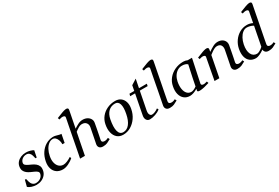

<svg xmlns="http://www.w3.org/2000/svg" viewBox="76 -1919 4435 3055"><g transform="rotate(-30 2293.5 -392.0)"><path d="M172 16Q129 16 86 2Q43 -12 20 -34L50 -149H72L86 -94Q96 -57 120 -35.5Q144 -14 178 -14Q228 -14 264.5 -41Q301 -68 309 -110Q314 -135 296.5 -151.5Q279 -168 249.5 -181.5Q220 -195 187 -209.5Q154 -224 126.5 -245.5Q99 -267 85 -299Q71 -331 80 -380Q88 -420 115.5 -450.5Q143 -481 185 -498.5Q227 -516 276 -516Q318 -516 354.5 -505.5Q391 -495 413 -481L389 -360H366L352 -416Q343 -448 321.5 -467Q300 -486 270 -486Q227 -486 194.5 -462Q162 -438 154 -400Q149 -375 165.5 -358.5Q182 -342 210.5 -328.5Q239 -315 270.5 -300.5Q302 -286 329 -264.5Q356 -243 369.5 -211Q383 -179 373 -130Q365 -87 336.5 -54Q308 -21 265.5 -2.5Q223 16 172 16Z M660 13Q594 13 549 -18.5Q504 -50 486.5 -106Q469 -162 483 -234Q499 -317 540 -379Q581 -441 641 -477Q701 -513 772 -516Q798 -517 823 -510.5Q848 -504 872 -497Q896 -490 919 -490L890 -339H849Q850 -378 838.5 -412.5Q827 -447 805 -468.5Q783 -490 752 -489Q714 -488 679 -460.5Q644 -433 618.5 -386Q593 -339 581 -277Q568 -210 580 -158.5Q592 -107 624.5 -77.5Q657 -48 705 -48Q732 -48 772.5 -64Q813 -80 849 -105L861 -79Q818 -39 762 -13Q706 13 660 13Z M978 0Q980 -10 988 -50.5Q996 -91 1007.5 -150Q1019 -209 1032 -277.5Q1045 -346 1058 -414Q1071 -482 1082.5 -540Q1094 -598 1101.5 -636Q1109 -674 1110 -681Q1115 -707 1085 -714Q1055 -721 1005 -704L994 -736Q1014 -743 1044 -755.5Q1074 -768 1106 -779.5Q1138 -791 1164.5 -795.5Q1191 -800 1205.5 -791Q1220 -782 1214 -752Q1210 -729 1201 -683.5Q1192 -638 1180 -577Q1168 -516 1155 -448Q1195 -475 1236 -495.5Q1277 -516 1320 -516Q1367 -516 1402 -497Q1437 -478 1454.5 -446Q1472 -414 1464 -374Q1456 -328 1445.5 -273.5Q1435 -219 1425.5 -171Q1416 -123 1410 -96Q1405 -66 1423.5 -54.5Q1442 -43 1471.5 -47Q1501 -51 1526 -65L1542 -34Q1504 -12 1472 2Q1440 16 1394 16Q1348 16 1328 -9.5Q1308 -35 1315 -72Q1318 -87 1324 -116.5Q1330 -146 1337 -182.5Q1344 -219 1351 -254Q1358 -289 1363 -315.5Q1368 -342 1370 -351Q1378 -398 1353.5 -429.5Q1329 -461 1279 -462Q1245 -463 1209.5 -441.5Q1174 -420 1145 -397Q1130 -323 1115.5 -249Q1101 -175 1088.5 -110.5Q1076 -46 1067 0Z M1766 15Q1701 15 1658 -22Q1615 -59 1599.5 -124.5Q1584 -190 1601 -274Q1615 -345 1659.5 -400Q1704 -455 1771 -486Q1838 -517 1917 -517Q1978 -517 2018.5 -486.5Q2059 -456 2075.5 -402Q2092 -348 2078 -278Q2062 -192 2016 -126Q1970 -60 1905.5 -22.5Q1841 15 1766 15ZM1786 -20Q1854 -20 1901 -79Q1948 -138 1969 -247Q1992 -360 1973 -421Q1954 -482 1897 -482Q1823 -482 1774 -435.5Q1725 -389 1708 -302Q1682 -166 1702 -93Q1722 -20 1786 -20Z M2255 15Q2215 15 2195 -17Q2175 -49 2185 -99L2255 -462H2165L2175 -502H2263L2281 -597L2381 -660L2350 -502H2494L2486 -462H2342L2278 -134Q2269 -86 2283 -60Q2297 -34 2320 -34Q2347 -34 2378 -47Q2409 -60 2437 -81L2451 -53Q2413 -23 2358 -4Q2303 15 2255 15Z M2623 16Q2577 16 2557 -9.5Q2537 -35 2544 -72Q2546 -83 2553 -119Q2560 -155 2570.5 -208Q2581 -261 2592.5 -322Q2604 -383 2615.5 -444Q2627 -505 2637 -556.5Q2647 -608 2654 -642.5Q2661 -677 2662 -684Q2667 -710 2637 -717Q2607 -724 2557 -707L2546 -739Q2566 -746 2596 -758.5Q2626 -771 2658 -782.5Q2690 -794 2716.5 -798.5Q2743 -803 2757.5 -794Q2772 -785 2766 -755Q2762 -734 2753.5 -690Q2745 -646 2733.5 -587.5Q2722 -529 2710 -465Q2698 -401 2685.5 -338.5Q2673 -276 2663 -224Q2653 -172 2646.5 -137.5Q2640 -103 2639 -96Q2634 -66 2652.5 -54.5Q2671 -43 2700.5 -47Q2730 -51 2755 -65L2771 -34Q2733 -12 2701 2Q2669 16 2623 16Z M3118 -471Q3075 -471 3036.5 -447.5Q2998 -424 2971.5 -382Q2945 -340 2934 -286Q2920 -212 2929.5 -155Q2939 -98 2969 -66Q2999 -34 3046 -34Q3064 -34 3090 -45Q3116 -56 3143 -76Q3157 -150 3171.5 -219Q3186 -288 3198.5 -344.5Q3211 -401 3219 -439Q3187 -471 3118 -471ZM2996 11Q2933 11 2890.5 -23.5Q2848 -58 2832.5 -118.5Q2817 -179 2833 -258Q2847 -334 2894.5 -392Q2942 -450 3013 -483Q3084 -516 3168 -516Q3210 -516 3244 -500H3322Q3320 -488 3313 -455Q3306 -422 3296.5 -377Q3287 -332 3276.5 -283.5Q3266 -235 3257 -191Q3248 -147 3241.5 -116.5Q3235 -86 3233 -77Q3229 -50 3258 -43.5Q3287 -37 3338 -54L3349 -22Q3248 11 3186.5 15.5Q3125 20 3129 -6Q3132 -21 3135 -37Q3100 -15 3063 -2Q3026 11 2996 11Z M3448 0Q3451 -12 3456.5 -43.5Q3462 -75 3470 -117Q3478 -159 3486.5 -204.5Q3495 -250 3502.5 -290.5Q3510 -331 3515.5 -360Q3521 -389 3523 -398Q3528 -424 3498 -431Q3468 -438 3418 -421L3407 -453Q3427 -460 3457 -472.5Q3487 -485 3519 -496.5Q3551 -508 3577.5 -512.5Q3604 -517 3618.5 -508Q3633 -499 3627 -469Q3624 -455 3621 -436Q3664 -466 3709.5 -491Q3755 -516 3800 -516Q3847 -516 3879.5 -497Q3912 -478 3927 -446Q3942 -414 3934 -374Q3926 -328 3915.5 -273.5Q3905 -219 3895.5 -171Q3886 -123 3880 -96Q3875 -66 3893.5 -54.5Q3912 -43 3941.5 -47Q3971 -51 3996 -65L4012 -34Q3974 -12 3942 2Q3910 16 3864 16Q3818 16 3798 -9.5Q3778 -35 3785 -72Q3788 -87 3794 -116.5Q3800 -146 3807 -182.5Q3814 -219 3821 -254Q3828 -289 3833 -315.5Q3838 -342 3840 -351Q3848 -398 3828.5 -429.5Q3809 -461 3759 -462Q3735 -462 3709 -449.5Q3683 -437 3657.5 -419Q3632 -401 3611 -384Q3596 -308 3577 -208Q3558 -108 3537 0Z M4204 16Q4140 16 4097.5 -16.5Q4055 -49 4040 -108.5Q4025 -168 4040 -248Q4055 -324 4097.5 -384.5Q4140 -445 4202 -480.5Q4264 -516 4337 -516Q4391 -516 4441 -491Q4455 -565 4465.5 -619.5Q4476 -674 4478 -684Q4483 -710 4453 -717Q4423 -724 4373 -707L4362 -739Q4382 -746 4412 -758.5Q4442 -771 4474 -782.5Q4506 -794 4532.5 -798.5Q4559 -803 4573.5 -794Q4588 -785 4582 -755Q4578 -734 4569.5 -690Q4561 -646 4549.5 -587.5Q4538 -529 4526 -465Q4514 -401 4501.5 -338.5Q4489 -276 4479 -224Q4469 -172 4462.5 -137.5Q4456 -103 4455 -96Q4450 -66 4468.5 -54.5Q4487 -43 4516.5 -47Q4546 -51 4571 -65L4587 -34Q4549 -12 4517 2Q4485 16 4439 16Q4400 16 4379.5 -3Q4359 -22 4358 -52Q4315 -21 4273.5 -2.5Q4232 16 4204 16ZM4142 -271Q4121 -164 4152 -100.5Q4183 -37 4254 -37Q4273 -37 4304 -54Q4335 -71 4365 -99Q4372 -131 4382.5 -187.5Q4393 -244 4406.5 -312.5Q4420 -381 4433 -448L4428 -451Q4405 -465 4373.5 -473Q4342 -481 4316 -481Q4276 -481 4240.5 -453Q4205 -425 4179.5 -377.5Q4154 -330 4142 -271Z"/></g></svg>

Font: Wittgenstein-Italic Regular
Style: Italic
Weight: 400
Italic angle: -11°
Designer: Jörg Drees
Foundry: Jörg Drees
Version: Version 1.000; ttfautohint (v1.8.4.7-5d5b)